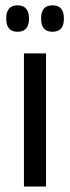

<svg xmlns="http://www.w3.org/2000/svg" viewBox="-20 -684 256 704"><path d="M67.8 0V-488.2H148.8V0ZM44.4 -567.5Q23.6 -567.5 13.3 -579.5Q2.9 -591.5 2.9 -614.2V-618Q2.9 -640.4 13.3 -652.4Q23.6 -664.5 44.4 -664.5Q65.1 -664.5 75.7 -652.4Q86.3 -640.4 86.3 -618V-614.2Q86.3 -591.5 75.7 -579.5Q65.1 -567.5 44.4 -567.5ZM172.7 -567.5Q151.5 -567.5 141.1 -579.5Q130.8 -591.5 130.8 -614.2V-618Q130.8 -640.4 141.1 -652.4Q151.5 -664.5 172.7 -664.5Q193.5 -664.5 203.9 -652.4Q214.2 -640.4 214.2 -618V-614.2Q214.2 -591.5 203.9 -579.5Q193.5 -567.5 172.7 -567.5Z"/></svg>

Font: Anek Gurmukhi Medium
Style: Regular
Weight: 500
Designer: Sarang Kulkarni (Gurmukhi), Yesha Goshar (Latin)
Foundry: Ek Type
Version: Version 1.003